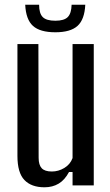

<svg xmlns="http://www.w3.org/2000/svg" viewBox="-20 -787 469 815"><path d="M169 8Q113 8 83.5 -23Q54 -54 54 -125V-600H143L144 -117Q144 -87 157 -73Q170 -59 200 -59Q228 -59 253 -74Q278 -89 288 -116V-600H378V0H288V-57H273Q255 -23 229 -7.5Q203 8 169 8ZM87 -767H146Q146 -730 161.5 -714.5Q177 -699 215 -699Q252 -699 267.5 -714.5Q283 -730 284 -767H342Q339 -704 309 -677Q279 -650 215 -650Q150 -650 120 -677Q90 -704 87 -767Z"/></svg>

Font: Big Shoulders Text Medium
Style: Regular
Weight: 500
Designer: Patric King
Foundry: XO Type Co
Version: Version 1.000; ttfautohint (v1.8.2)